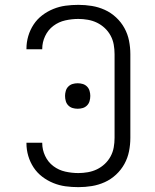

<svg xmlns="http://www.w3.org/2000/svg" viewBox="-20 -763 640 791"><path d="M303 8Q276 8 250 4.5Q224 1 199.5 -9Q175 -19 154 -35Q133 -51 118.5 -73Q104 -95 96.5 -120.5Q89 -146 89 -172Q89 -173 89 -173.5Q89 -174 89 -175H154Q154 -175 154 -174.5Q154 -174 154 -173Q154 -146 166 -120.5Q178 -95 200 -78.5Q222 -62 249 -56Q276 -50 303 -50Q322 -50 342 -53.5Q362 -57 379.5 -65.5Q397 -74 411.5 -87.5Q426 -101 435.5 -118.5Q445 -136 448.5 -155.5Q452 -175 452 -195V-540Q452 -560 448.5 -579.5Q445 -599 435.5 -616.5Q426 -634 411.5 -647.5Q397 -661 379.5 -669.5Q362 -678 342 -681.5Q322 -685 303 -685Q276 -685 249 -679Q222 -673 200 -656.5Q178 -640 166 -614.5Q154 -589 154 -562Q154 -561 154 -560.5Q154 -560 154 -560H89Q89 -561 89 -561.5Q89 -562 89 -563Q89 -589 96.5 -614.5Q104 -640 118.5 -662Q133 -684 154 -700Q175 -716 199.5 -726Q224 -736 250 -739.5Q276 -743 303 -743Q331 -743 358.5 -738.5Q386 -734 411.5 -722.5Q437 -711 458 -691.5Q479 -672 492.5 -647.5Q506 -623 511.5 -595.5Q517 -568 517 -540V-195Q517 -167 511.5 -139.5Q506 -112 492.5 -87.5Q479 -63 458 -43.5Q437 -24 411.5 -12.5Q386 -1 358.5 3.5Q331 8 303 8ZM300 -315Q289 -315 279 -318Q269 -321 261.5 -328.5Q254 -336 251 -346.5Q248 -357 248 -368Q248 -378 251 -388.5Q254 -399 261.5 -406.5Q269 -414 279 -417Q289 -420 300 -420Q311 -420 321 -417Q331 -414 338.5 -406.5Q346 -399 349 -388.5Q352 -378 352 -368Q352 -357 349 -346.5Q346 -336 338.5 -328.5Q331 -321 321 -318Q311 -315 300 -315Z"/></svg>

Font: Iosevka Custom Light Extended
Style: Regular
Weight: 300
Width: 7
Monospace: yes
Designer: Belleve Invis
Foundry: Belleve Invis
Version: Version 11.2.4; ttfautohint (v1.8.4)